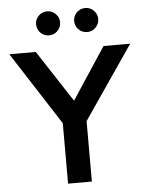

<svg xmlns="http://www.w3.org/2000/svg" viewBox="-59 -938 754 985"><g transform="rotate(-5 318.0 -445.0)"><path d="M8.8 0ZM251.2 -311.2V0H373.8V-311.2L631.2 -687.5H493.8L318.8 -421.2L145 -687.5H8.8ZM158.8 -828.8Q158.8 -853.8 176.9 -871.9Q195 -890 221.2 -890Q246.2 -890 264.4 -871.9Q282.5 -853.8 282.5 -828.8Q282.5 -802.5 264.4 -784.4Q246.2 -766.2 221.2 -766.2Q195 -766.2 176.9 -784.4Q158.8 -802.5 158.8 -828.8ZM355 -828.8Q355 -853.8 373.1 -871.9Q391.2 -890 417.5 -890Q442.5 -890 460.6 -871.9Q478.8 -853.8 478.8 -828.8Q478.8 -802.5 460.6 -784.4Q442.5 -766.2 417.5 -766.2Q391.2 -766.2 373.1 -784.4Q355 -802.5 355 -828.8Z"/></g></svg>

Font: Cambay
Style: Bold
Weight: 700
Designer: Pooja Saxena
Foundry: Pooja Saxena
Version: Version 1.096;PS 001.096;hotconv 1.0.70;makeotf.lib2.5.58329